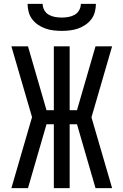

<svg xmlns="http://www.w3.org/2000/svg" viewBox="-20 -975 640 995"><path d="M39 0 146 -368 39 -735H125L221 -404H259V-735H341V-404H379L475 -735H561L454 -367L561 0H475L379 -331H341V0H259V-331H221L125 0ZM300 -815Q279 -815 257.5 -817.5Q236 -820 216 -827Q196 -834 178 -846Q160 -858 147 -875Q134 -892 128.5 -913Q123 -934 123 -955H201Q201 -938 209.5 -922.5Q218 -907 233 -898.5Q248 -890 265.5 -887Q283 -884 300 -884Q317 -884 334.5 -887Q352 -890 367 -898.5Q382 -907 390.5 -922.5Q399 -938 399 -955H477Q477 -934 471.5 -913Q466 -892 453 -875Q440 -858 422 -846Q404 -834 384 -827Q364 -820 342.5 -817.5Q321 -815 300 -815Z"/></svg>

Font: R Plex Mono
Style: Regular
Weight: 400
Monospace: yes
Designer: Belleve Invis
Foundry: Belleve Invis
Version: Version 31.8.0